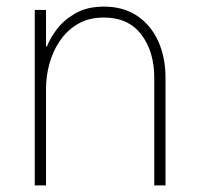

<svg xmlns="http://www.w3.org/2000/svg" viewBox="-20 -560 605 580"><path d="M85 0V-530H119V-420H122Q130 -442 150.5 -470Q171 -498 206.5 -519Q242 -540 294 -540Q353 -540 394.5 -512Q436 -484 458 -435.5Q480 -387 480 -325V0H446V-325Q446 -404 407 -455.5Q368 -507 294 -507Q248 -507 215 -487.5Q182 -468 160.5 -436Q139 -404 129 -366.5Q119 -329 119 -292V0Z"/></svg>

Font: Be Vietnam Pro Thin
Style: Regular
Weight: 100
Designer: Lam Bao, Tony Le, Vietanh Nguyen
Foundry: Yellow Type Foundry
Version: Version 1.002; ttfautohint (v1.8.3)